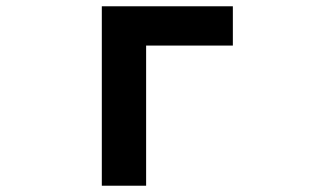

<svg xmlns="http://www.w3.org/2000/svg" viewBox="-20 -538 1040 611"><path d="M304 -518H721V-393H445V53H304Z"/></svg>

Font: LINE Seed JP_TTF Bold
Style: Regular
Weight: 700
Designer: LINE & Fontrix & Fontworks
Version: Version 1.009